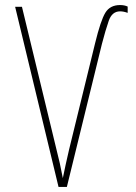

<svg xmlns="http://www.w3.org/2000/svg" viewBox="-20 -741 540 761"><path d="M245 0 384 -567Q398 -621 411 -658.5Q424 -696 456 -696Q470 -696 486 -690V-715Q473 -721 456 -721Q416 -721 397.5 -690.5Q379 -660 357 -570L254 -149Q246 -115 240.5 -89.5Q235 -64 229 -35Q222 -71 217 -94Q212 -117 195 -185L67 -714H40L212 0Z"/></svg>

Font: Noto Sans Mono UI Condensed Thin
Style: Regular
Weight: 250
Width: 3
Designer: Monotype Design team
Foundry: Monotype Imaging Inc.
Version: 1.000